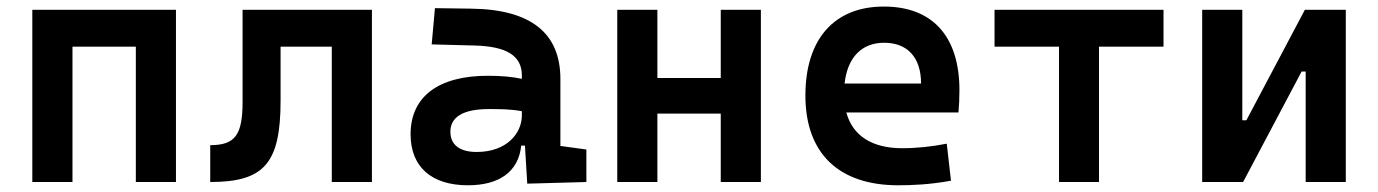

<svg xmlns="http://www.w3.org/2000/svg" viewBox="-20 -547 4142 577"><path d="M388.2 0H508.8V-517.6H77.1V0H197.8V-406.7H388.2Z M611.8 0C773.9 0 823.2 -56.2 823.2 -244.6V-406.7H977.1V0H1097.7V-517.6H709V-241.2C709 -141.1 686.5 -110.8 611.8 -110.8Z M1564.5 4.9 1742.2 0V-97.7L1664.1 -108.4V-309.6C1664.1 -446.3 1577.1 -518.6 1396.5 -521L1287.1 -522.5L1277.3 -413.6L1406.2 -410.2C1500.5 -407.7 1548.3 -380.9 1548.3 -320.3V-310.1C1518.6 -316.4 1486.3 -319.3 1445.8 -319.3C1297.9 -319.3 1213.9 -256.8 1213.9 -143.6C1213.9 -45.4 1276.9 9.8 1386.2 9.8C1479 9.8 1538.1 -29.8 1546.4 -109.4H1557.6ZM1548.3 -212.9V-200.2C1548.3 -146.5 1502.9 -90.3 1412.6 -90.3C1361.3 -90.3 1333.5 -111.8 1333.5 -151.4C1333.5 -196.3 1373.5 -219.2 1448.7 -219.2C1482.9 -219.2 1513.2 -219.2 1548.3 -212.9Z M2146 0H2266.6V-517.6H2146V-312.5H1955.6V-517.6H1835V0H1955.6V-205.6H2146Z M2679.2 9.8C2720.2 9.8 2773.4 7.8 2837.9 -3.9L2825.2 -115.2C2779.8 -106.4 2736.3 -101.6 2690.9 -101.6C2601.1 -101.6 2542.5 -138.7 2523.4 -209H2860.4C2862.3 -230 2863.3 -251.5 2863.3 -275.9C2863.3 -439.5 2780.8 -527.3 2636.2 -527.3C2486.3 -527.3 2400.4 -428.7 2400.4 -259.8C2400.4 -85.9 2501 9.8 2679.2 9.8ZM2518.1 -295.9C2526.9 -374.5 2569.3 -418.5 2637.2 -418.5C2706.5 -418.5 2748 -375 2748 -295.9Z M3162.6 0H3282.7V-406.7H3476.6V-517.6H2968.8V-406.7H3162.6Z M3592.8 0H3715.8L3891.6 -332H3903.8V0H4024.4V-517.6H3901.4L3725.6 -185.5H3713.4V-517.6H3592.8Z"/></svg>

Font: Cascadia Code NF SemiBold
Style: Regular
Weight: 600
Monospace: yes
Designer: Aaron Bell
Foundry: Saja Typeworks
Version: Version 2404.023